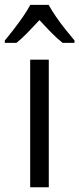

<svg xmlns="http://www.w3.org/2000/svg" viewBox="-51 -786 332 806"><path d="M153.8 0H75.7V-535.6H153.8ZM153.3 -765.6Q165 -743.7 183.8 -716.3Q202.6 -689 223.6 -662.6Q244.6 -636.2 261.7 -616.2V-606H211.9Q188.5 -624.5 163.8 -649.7Q139.2 -674.8 114.7 -701.7Q90.3 -675.3 65.4 -649.7Q40.5 -624 18.1 -606H-30.8V-616.2Q-12.7 -637.7 7.8 -664.3Q28.3 -690.9 46.6 -717.5Q64.9 -744.1 76.2 -765.6Z"/></svg>

Font: Open Sans SemiCondensed
Style: Regular
Weight: 400
Width: 4
Designer: Monotype Design Team
Foundry: Monotype Imaging Inc.
Version: Version 3.000